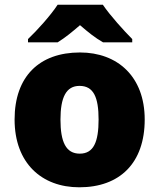

<svg xmlns="http://www.w3.org/2000/svg" viewBox="-20 -786 677 816"><path d="M417 -766H225C195 -720 137 -656 99 -620V-606H225C260 -628 285 -649 320 -679C355 -649 383 -626 418 -606H542V-620C508 -654 448 -720 417 -766ZM595 -278C595 -461 479 -563 320 -563C147 -563 42 -461 42 -278C42 -93 157 10 317 10C489 10 595 -93 595 -278ZM237 -278C237 -372 261 -421 318 -421C378 -421 399 -372 399 -278C399 -183 378 -133 319 -133C260 -133 237 -183 237 -278Z"/></svg>

Font: Noto Sans UI Black
Style: Regular
Weight: 900
Designer: Monotype Design Team
Foundry: Monotype Imaging Inc.
Version: Version 1.901